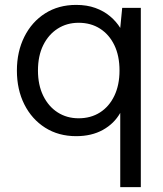

<svg xmlns="http://www.w3.org/2000/svg" viewBox="-20 -544 665 784"><path d="M471 220V-83Q446 -39 400 -13.5Q354 12 291 12Q219 12 164.5 -22.5Q110 -57 79.5 -117.5Q49 -178 49 -256Q49 -333 79.5 -394Q110 -455 164.5 -489.5Q219 -524 291 -524Q335 -524 369.5 -511.5Q404 -499 429.5 -477.5Q455 -456 471 -430L479 -512H555V220ZM301 -61Q351 -61 388.5 -85Q426 -109 447 -153Q468 -197 468 -256Q468 -316 447 -359.5Q426 -403 388.5 -427Q351 -451 301 -451Q253 -451 215.5 -427Q178 -403 156.5 -359.5Q135 -316 135 -256Q135 -197 156.5 -153Q178 -109 215.5 -85Q253 -61 301 -61Z"/></svg>

Font: DM Sans 12pt
Style: Regular
Weight: 400
Version: Version 4.004;gftools[0.9.30]